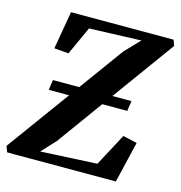

<svg xmlns="http://www.w3.org/2000/svg" viewBox="-125 -841 884 939"><g transform="rotate(15 316.5 -371.5)"><path d="M-5 0 -16 -30 215.5 -348H112.5L120 -399.5H253L416 -623.5L488 -698.5L225 -689L159.5 -545.5L86.5 -551.5L119.5 -743H639L649 -713.5L421 -399.5H517.5L510 -348H383.5L216.5 -117.5L150 -46L436 -60.5L523.5 -224.5L595 -208.5L545.5 0Z"/></g></svg>

Font: Merriweather 72pt
Style: Bold Italic
Weight: 700
Italic angle: -7.8°
Version: Version 2.101